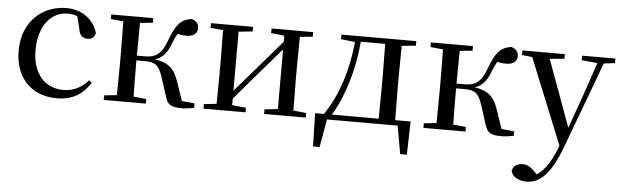

<svg xmlns="http://www.w3.org/2000/svg" viewBox="-50 -717 3768 1168"><g transform="rotate(5 1834.0 -133.0)"><path d="M300 15C399 15 460 -25 506 -98L489 -111C447 -63 396 -39 337 -39C225 -39 148 -122 148 -266C148 -414 224 -504 324 -504C344 -504 363 -501 383 -494L402 -420C407 -378 427 -362 458 -362C482 -362 498 -374 505 -400C484 -481 409 -537 315 -537C172 -537 46 -436 46 -254C46 -84 152 15 300 15Z M964 -52C978 -5 999 9 1063 9C1086 9 1117 5 1140 0V-27L1062 -35L1022 -152C996 -229 958 -261 877 -273C920 -287 950 -316 974 -384C983 -408 992 -425 1001 -440C1018 -435 1035 -433 1058 -433C1096 -433 1122 -452 1122 -484C1122 -512 1107 -529 1078 -537C1014 -529 982 -492 947 -396C913 -301 872 -286 813 -286H765L767 -486L845 -494V-522H588V-494L665 -486L667 -292V-230L665 -36L588 -28V0H845V-28L767 -36C766 -92 765 -178 765 -257H814C878 -257 901 -242 924 -175Z M1567 -494 1648 -485V-448L1493 -268L1369 -125V-485L1454 -494V-522H1197V-494L1274 -486L1276 -292V-230L1274 -36L1197 -28V0H1454V-28L1369 -37V-76L1519 -252L1648 -401V-37L1567 -28V0H1821V-28L1743 -36L1741 -230V-292L1743 -486L1821 -494V-522H1567Z M1994 -494 2080 -484C2063 -307 2010 -148 1930 -32H1876L1881 171H1921L1951 0H2383L2413 171H2454L2459 -32H2365L2363 -230V-292L2365 -486L2451 -494V-522H1994ZM2264 -32H1978C2005 -74 2027 -123 2045 -173C2082 -269 2105 -377 2115 -489H2264L2266 -292V-230Z M2916 -52C2930 -5 2951 9 3015 9C3038 9 3069 5 3092 0V-27L3014 -35L2974 -152C2948 -229 2910 -261 2829 -273C2872 -287 2902 -316 2926 -384C2935 -408 2944 -425 2953 -440C2970 -435 2987 -433 3010 -433C3048 -433 3074 -452 3074 -484C3074 -512 3059 -529 3030 -537C2966 -529 2934 -492 2899 -396C2865 -301 2824 -286 2765 -286H2717L2719 -486L2797 -494V-522H2540V-494L2617 -486L2619 -292V-230L2617 -36L2540 -28V0H2797V-28L2719 -36C2718 -92 2717 -178 2717 -257H2766C2830 -257 2853 -242 2876 -175Z M3464 -494 3560 -485 3490 -279 3418 -78 3269 -485 3358 -494V-522H3099V-494L3162 -487L3374 36L3367 54C3336 134 3298 191 3251 222L3238 208C3215 183 3190 167 3162 167C3132 167 3104 181 3098 212C3102 249 3146 271 3193 271C3274 271 3340 208 3401 45L3599 -486L3667 -494V-522H3464Z"/></g></svg>

Font: Noto Serif HK Medium
Style: Regular
Weight: 500
Designer: Ryoko NISHIZUKA 西塚涼子 (kana & ideographs); Frank Grießhammer (Latin, Greek & Cyrillic); Wenlong ZHANG 张文龙 (bopomofo); San
Foundry: Adobe
Version: Version 2.001;hotconv 1.1.0;makeotfexe 2.6.0